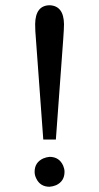

<svg xmlns="http://www.w3.org/2000/svg" viewBox="-20 -703 378 732"><path d="M112 -48Q112 -84 145 -99Q157 -104 169 -105Q206 -105 221 -71Q226 -59 226 -48Q226 -12 194 3Q182 8 169 9Q133 9 118 -23Q112 -35 112 -48ZM114 -611Q115 -682 169 -683Q223 -681 224 -611Q224 -594 221 -553L193 -171H145L117 -553Q114 -586 114 -611Z"/></svg>

Font: Khartiya
Style: Regular
Weight: 500
Version: Version 1.0.1